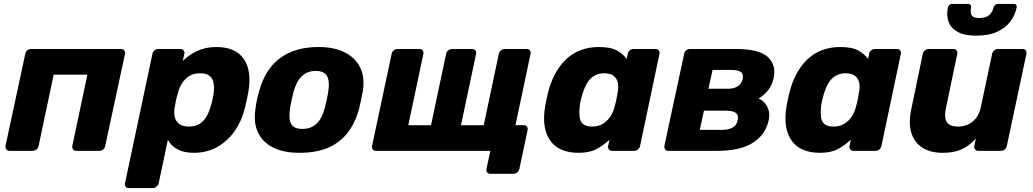

<svg xmlns="http://www.w3.org/2000/svg" viewBox="-20 -770 5275 980"><path d="M29 0Q18 0 12.5 -7.5Q7 -15 8 -25L109 -495Q111 -506 119.5 -513Q128 -520 139 -520H597Q608 -520 614 -513Q620 -506 618 -495L517 -25Q516 -15 507 -7.5Q498 0 487 0H369Q359 0 353 -7.5Q347 -15 349 -25L426 -389H254L177 -25Q175 -15 166.5 -7.5Q158 0 147 0Z M637 190Q626 190 621 182.5Q616 175 618 165L758 -495Q760 -506 768.5 -513Q777 -520 788 -520H901Q911 -520 917 -513Q923 -506 921 -495L913 -459Q943 -489 986 -509.5Q1029 -530 1084 -530Q1134 -530 1169 -514.5Q1204 -499 1224.5 -469Q1245 -439 1251 -396Q1257 -353 1247 -297Q1243 -277 1239.5 -260Q1236 -243 1231 -223Q1214 -152 1177 -100Q1140 -48 1087.5 -19Q1035 10 969 10Q920 10 886.5 -7.5Q853 -25 837 -57L790 165Q788 175 779 182.5Q770 190 759 190ZM943 -124Q977 -124 999 -138Q1021 -152 1034.5 -176Q1048 -200 1056 -229Q1061 -244 1064.5 -260Q1068 -276 1070 -291Q1074 -320 1070.5 -344Q1067 -368 1051 -382Q1035 -396 1001 -396Q968 -396 945.5 -381.5Q923 -367 908.5 -344Q894 -321 888 -294Q882 -275 878 -257Q874 -239 871 -219Q867 -194 872 -172.5Q877 -151 894.5 -137.5Q912 -124 943 -124Z M1508 10Q1428 10 1374 -17Q1320 -44 1296.5 -94.5Q1273 -145 1284 -215Q1286 -235 1291.5 -260.5Q1297 -286 1303 -305Q1322 -376 1361 -426Q1400 -476 1461.5 -503Q1523 -530 1606 -530Q1685 -530 1739 -503Q1793 -476 1818 -426Q1843 -376 1832 -305Q1828 -286 1823 -260.5Q1818 -235 1813 -215Q1794 -145 1756 -94.5Q1718 -44 1657 -17Q1596 10 1508 10ZM1523 -112Q1568 -112 1596 -139Q1624 -166 1638 -220Q1642 -235 1647.5 -260Q1653 -285 1655 -300Q1664 -353 1650 -380.5Q1636 -408 1591 -408Q1548 -408 1520 -380.5Q1492 -353 1478 -300Q1474 -285 1468.5 -260Q1463 -235 1461 -220Q1452 -166 1465.5 -139Q1479 -112 1523 -112Z M2483 117Q2472 117 2466.5 110Q2461 103 2463 92L2483 0H1899Q1888 0 1882.5 -7.5Q1877 -15 1879 -25L1979 -495Q1981 -506 1990 -513Q1999 -520 2010 -520H2122Q2132 -520 2137.5 -513Q2143 -506 2141 -495L2064 -131H2180L2257 -495Q2259 -506 2268 -513Q2277 -520 2288 -520H2390Q2401 -520 2406.5 -513Q2412 -506 2410 -495L2333 -131H2449L2526 -495Q2528 -506 2537 -513Q2546 -520 2556 -520H2668Q2679 -520 2684.5 -513Q2690 -506 2688 -495L2611 -131H2654Q2664 -131 2669.5 -124Q2675 -117 2673 -106L2631 92Q2629 103 2620 110Q2611 117 2600 117Z M2932 10Q2884 10 2847.5 -5.5Q2811 -21 2789 -51.5Q2767 -82 2760 -125.5Q2753 -169 2762 -225Q2766 -245 2769 -260.5Q2772 -276 2777 -296Q2790 -349 2813 -392Q2836 -435 2868 -466Q2900 -497 2942.5 -513.5Q2985 -530 3036 -530Q3097 -530 3128.5 -512.5Q3160 -495 3179 -469L3184 -495Q3186 -506 3194.5 -513Q3203 -520 3214 -520H3326Q3337 -520 3342.5 -513Q3348 -506 3346 -495L3247 -25Q3245 -15 3236.5 -7.5Q3228 0 3217 0H3104Q3094 0 3088 -7.5Q3082 -15 3084 -25L3091 -57Q3060 -28 3024.5 -9Q2989 10 2932 10ZM3002 -124Q3035 -124 3058 -138.5Q3081 -153 3096 -176Q3111 -199 3117 -226Q3123 -246 3126.5 -264Q3130 -282 3133 -301Q3138 -326 3133.5 -347.5Q3129 -369 3112.5 -382.5Q3096 -396 3065 -396Q3033 -396 3011 -382Q2989 -368 2975.5 -344Q2962 -320 2953 -291Q2949 -276 2945 -260Q2941 -244 2939 -229Q2936 -200 2938 -176Q2940 -152 2955 -138Q2970 -124 3002 -124Z M3392 0Q3381 0 3375.5 -7.5Q3370 -15 3371 -25L3472 -495Q3474 -506 3482.5 -513Q3491 -520 3502 -520H3736Q3853 -520 3898 -480Q3943 -440 3929 -372Q3921 -335 3900.5 -309.5Q3880 -284 3852 -267Q3874 -257 3887 -240Q3900 -223 3904.5 -201.5Q3909 -180 3903 -154Q3887 -82 3822.5 -41Q3758 0 3641 0ZM3552 -107H3666Q3697 -107 3718.5 -118.5Q3740 -130 3745 -156Q3751 -182 3736 -193.5Q3721 -205 3687 -205H3573ZM3596 -317H3696Q3726 -317 3745.5 -329.5Q3765 -342 3771 -367Q3776 -393 3760.5 -403Q3745 -413 3716 -413H3617Z M4164 10Q4116 10 4079.5 -5.5Q4043 -21 4021 -51.5Q3999 -82 3992 -125.5Q3985 -169 3994 -225Q3998 -245 4001 -260.5Q4004 -276 4009 -296Q4022 -349 4045 -392Q4068 -435 4100 -466Q4132 -497 4174.5 -513.5Q4217 -530 4268 -530Q4329 -530 4360.5 -512.5Q4392 -495 4411 -469L4416 -495Q4418 -506 4426.5 -513Q4435 -520 4446 -520H4558Q4569 -520 4574.5 -513Q4580 -506 4578 -495L4479 -25Q4477 -15 4468.5 -7.5Q4460 0 4449 0H4336Q4326 0 4320 -7.5Q4314 -15 4316 -25L4323 -57Q4292 -28 4256.5 -9Q4221 10 4164 10ZM4234 -124Q4267 -124 4290 -138.5Q4313 -153 4328 -176Q4343 -199 4349 -226Q4355 -246 4358.5 -264Q4362 -282 4365 -301Q4370 -326 4365.5 -347.5Q4361 -369 4344.5 -382.5Q4328 -396 4297 -396Q4265 -396 4243 -382Q4221 -368 4207.5 -344Q4194 -320 4185 -291Q4181 -276 4177 -260Q4173 -244 4171 -229Q4168 -200 4170 -176Q4172 -152 4187 -138Q4202 -124 4234 -124Z M4790 10Q4730 10 4688.5 -16Q4647 -42 4631.5 -92.5Q4616 -143 4632 -216L4690 -495Q4692 -506 4701 -513Q4710 -520 4721 -520H4847Q4857 -520 4862.5 -513Q4868 -506 4866 -495L4809 -222Q4802 -190 4805 -168Q4808 -146 4824 -135Q4840 -124 4870 -124Q4913 -124 4944.5 -149.5Q4976 -175 4986 -222L5044 -495Q5046 -506 5055 -513Q5064 -520 5074 -520H5199Q5210 -520 5215.5 -513Q5221 -506 5219 -495L5119 -25Q5117 -15 5108.5 -7.5Q5100 0 5089 0H4974Q4963 0 4957 -7.5Q4951 -15 4953 -25L4961 -63Q4940 -40 4916 -23.5Q4892 -7 4862 1.5Q4832 10 4790 10ZM4963 -588Q4902 -588 4867.5 -607.5Q4833 -627 4821.5 -659.5Q4810 -692 4818 -731Q4820 -739 4825.5 -744.5Q4831 -750 4841 -750H4921Q4930 -750 4934 -744.5Q4938 -739 4936 -731Q4934 -718 4935 -705.5Q4936 -693 4945.5 -685.5Q4955 -678 4978 -678Q5013 -678 5030 -694Q5047 -710 5051 -731Q5053 -739 5059 -744.5Q5065 -750 5074 -750H5154Q5163 -750 5167 -744.5Q5171 -739 5169 -731Q5161 -692 5136.5 -659.5Q5112 -627 5069 -607.5Q5026 -588 4963 -588Z"/></svg>

Font: Rubik
Style: Bold Italic
Weight: 700
Italic angle: -12°
Designer: Hubert and Fischer
Foundry: Hubert and Fischer
Version: Version 2.300;gftools[0.9.30]